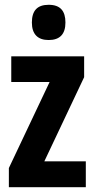

<svg xmlns="http://www.w3.org/2000/svg" viewBox="-20 -781 396 801"><path d="M183 -761C135 -761 113 -736 113 -687C113 -639 137 -614 183 -614C230 -614 253 -639 253 -687C253 -735 232 -761 183 -761ZM338 0V-108H165L331 -459V-546H27V-439H187L17 -80V0Z"/></svg>

Font: Noto Sans Tamil ExtraCondensed
Style: Bold
Weight: 700
Width: 2
Designer: Jelle Bosma - Monotype Design Team
Foundry: Monotype Imaging Inc.
Version: Version 2.004